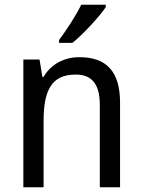

<svg xmlns="http://www.w3.org/2000/svg" viewBox="-20 -786 599 806"><path d="M424 -756V-766H321C299 -721 260 -661 228 -618V-606H284C329 -642 399 -718 424 -756ZM313 -546C252 -546 194 -518 163 -463H158L146 -536H78V0H163V-278C163 -408 197 -473 298 -473C368 -473 399 -430 399 -345V0H484V-355C484 -487 426 -546 313 -546Z"/></svg>

Font: Noto Sans Devanagari SemiCondensed
Style: Regular
Weight: 400
Width: 4
Designer: Jelle Bosma - Monotype Design Team
Foundry: Monotype Imaging Inc.
Version: Version 2.004